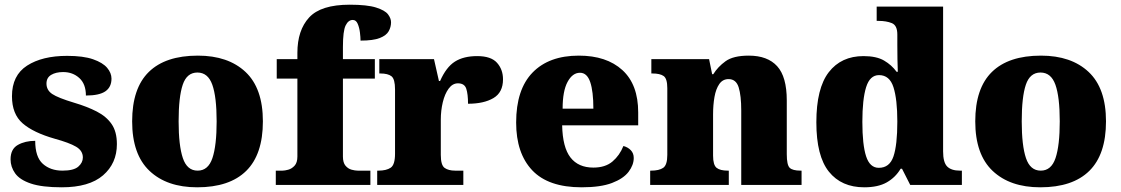

<svg xmlns="http://www.w3.org/2000/svg" viewBox="-20 -788 4774 818"><path d="M243 10Q159 10 111.5 -6Q64 -22 44.5 -49.5Q25 -77 25 -109Q25 -153 56 -170.5Q87 -188 130 -188Q130 -119 162.5 -90Q195 -61 246 -61Q294 -61 313.5 -78Q333 -95 333 -117Q333 -146 304 -163Q275 -180 213 -197Q122 -223 76.5 -262.5Q31 -302 31 -378Q31 -467 95.5 -508.5Q160 -550 266 -550Q335 -550 376.5 -535.5Q418 -521 436.5 -499Q455 -477 455 -453Q455 -417 429 -399Q403 -381 346 -381Q346 -430 318 -455.5Q290 -481 249 -481Q218 -481 198 -469Q178 -457 178 -432Q178 -404 202.5 -387.5Q227 -371 297 -350Q351 -334 392 -313Q433 -292 455.5 -259.5Q478 -227 478 -174Q478 -92 419 -41Q360 10 243 10Z M820 10Q691 10 617 -60Q543 -130 543 -271Q543 -412 614 -481.5Q685 -551 823 -551Q952 -551 1026 -481.5Q1100 -412 1100 -271Q1100 -130 1029 -60Q958 10 820 10ZM822 -61Q867 -61 885 -114.5Q903 -168 903 -271Q903 -375 884.5 -427Q866 -479 821 -479Q776 -479 758.5 -427Q741 -375 741 -271Q741 -168 759 -114.5Q777 -61 822 -61Z M1155 0V-61H1184Q1193 -61 1208 -65Q1223 -69 1235 -82Q1247 -95 1247 -121V-453H1159V-536H1247V-563Q1247 -659 1297 -713.5Q1347 -768 1470 -768Q1544 -768 1582 -756Q1620 -744 1633 -727Q1646 -710 1646 -693Q1646 -673 1636 -655Q1626 -637 1598 -626Q1570 -615 1516 -615Q1516 -629 1513.5 -649.5Q1511 -670 1504 -686.5Q1497 -703 1483 -703Q1464 -703 1452.5 -679.5Q1441 -656 1441 -588V-536H1577V-453H1441V-121Q1441 -95 1452 -82Q1463 -69 1478 -65Q1493 -61 1504 -61H1558V0Z M1587 0V-61H1592Q1626 -61 1644.5 -73.5Q1663 -86 1663 -133V-407Q1663 -451 1648 -463Q1633 -475 1600 -475H1596V-536H1829L1850 -443H1855Q1881 -502 1918 -525.5Q1955 -549 2013 -549Q2072 -549 2097.5 -520.5Q2123 -492 2123 -450Q2123 -394 2082 -370Q2041 -346 1974 -346Q1974 -387 1966.5 -410Q1959 -433 1931 -433Q1908 -433 1891.5 -410.5Q1875 -388 1866.5 -352.5Q1858 -317 1858 -278V-128Q1858 -84 1874.5 -72.5Q1891 -61 1919 -61H1954V0Z M2458 10Q2316 10 2247.5 -62.5Q2179 -135 2179 -266Q2179 -407 2249 -479Q2319 -551 2446 -551Q2564 -551 2631.5 -489.5Q2699 -428 2699 -309V-254H2375Q2377 -160 2410.5 -117Q2444 -74 2508 -74Q2559 -74 2589.5 -100Q2620 -126 2636 -166Q2655 -161 2667.5 -148Q2680 -135 2680 -115Q2680 -85 2658 -56Q2636 -27 2587.5 -8.5Q2539 10 2458 10ZM2508 -325Q2508 -399 2494.5 -438.5Q2481 -478 2451 -478Q2419 -478 2398 -439Q2377 -400 2377 -325Z M2750 0V-61H2754Q2788 -61 2805.5 -73Q2823 -85 2823 -128V-412Q2823 -453 2807.5 -464Q2792 -475 2759 -475H2755V-536H3001L3014 -472H3019Q3038 -503 3071 -527Q3104 -551 3170 -551Q3250 -551 3291 -506Q3332 -461 3332 -360V-131Q3332 -85 3344.5 -73Q3357 -61 3391 -61H3395V0H3138V-317Q3138 -381 3127 -416Q3116 -451 3084 -451Q3059 -451 3044.5 -430Q3030 -409 3024 -375Q3018 -341 3018 -301V-125Q3018 -85 3033 -73Q3048 -61 3081 -61H3085V0Z M3662 10Q3565 10 3511.5 -56.5Q3458 -123 3458 -267Q3458 -412 3511 -480.5Q3564 -549 3659 -549Q3714 -549 3746.5 -530Q3779 -511 3800 -482H3805Q3804 -505 3803.5 -536Q3803 -567 3803 -596V-641Q3803 -680 3779.5 -689.5Q3756 -699 3723 -699H3715V-760H3998V-143Q3998 -96 4015.5 -78.5Q4033 -61 4070 -61H4078V0H3858L3823 -69H3817Q3795 -32 3758 -11Q3721 10 3662 10ZM3724 -73Q3770 -73 3786.5 -121.5Q3803 -170 3803 -270Q3803 -365 3786.5 -416.5Q3770 -468 3725 -468Q3686 -468 3670 -416.5Q3654 -365 3654 -269Q3654 -171 3670 -122Q3686 -73 3724 -73Z M4412 10Q4283 10 4209 -60Q4135 -130 4135 -271Q4135 -412 4206 -481.5Q4277 -551 4415 -551Q4544 -551 4618 -481.5Q4692 -412 4692 -271Q4692 -130 4621 -60Q4550 10 4412 10ZM4414 -61Q4459 -61 4477 -114.5Q4495 -168 4495 -271Q4495 -375 4476.5 -427Q4458 -479 4413 -479Q4368 -479 4350.5 -427Q4333 -375 4333 -271Q4333 -168 4351 -114.5Q4369 -61 4414 -61Z"/></svg>

Font: Noto Serif Tamil Black
Style: Italic
Weight: 900
Italic angle: -12°
Designer: Indian Type Foundry, Tom Grace, and the Monotype Design Team
Foundry: Monotype Imaging Inc.
Version: Version 2.003; ttfautohint (v1.8.4.7-5d5b)